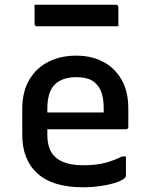

<svg xmlns="http://www.w3.org/2000/svg" viewBox="-20 -780 640 811"><path d="M302 -545Q365 -545 414.5 -519.5Q464 -494 493 -444.5Q522 -395 522 -321V-244Q522 -234 511 -234H180V-211Q180 -149 211 -119Q248 -82 331 -82Q384 -82 421.5 -91.5Q459 -101 495 -119H512V-37Q512 -33 508 -29Q497 -18 470 -9Q443 0 406.5 5.5Q370 11 330 11Q203 11 138.5 -47Q74 -105 74 -211V-319Q74 -393 104 -443.5Q134 -494 185.5 -519.5Q237 -545 302 -545ZM302 -454Q243 -454 211.5 -423Q180 -392 180 -321V-305H418V-323Q418 -395 386 -426Q372 -441 351 -447.5Q330 -454 302 -454ZM126 -760H469Q480 -760 480 -749V-669H137Q126 -669 126 -680Z"/></svg>

Font: Recursive Mn Lnr St Med
Style: Regular
Weight: 500
Monospace: yes
Version: Version 1.079;hotconv 1.0.112;makeotfexe 2.5.65598; ttfautoh